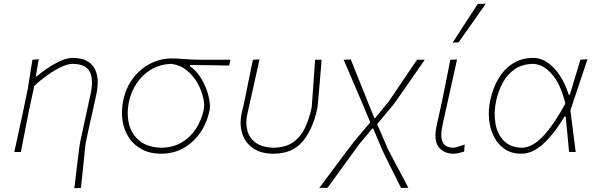

<svg xmlns="http://www.w3.org/2000/svg" viewBox="-20 -814 3192 1028"><path d="M378 194Q381 170 385.5 131Q390 92 395 51.8Q400 11.5 403.8 -18Q407.5 -47.5 409 -53Q423.5 -121.5 438 -186.5Q452.5 -251.5 465.5 -313Q482 -390.5 460 -431.2Q438 -472 367.5 -472Q344 -472 310 -456.5Q276 -441 237.8 -414.2Q199.5 -387.5 163.5 -354L135 -222Q123 -161 112.8 -108.2Q102.5 -55.5 91.5 0H56.5Q69 -57 80.2 -108.8Q91.5 -160.5 104.5 -221L129.5 -342Q135 -378 141.2 -417Q147.5 -456 153.5 -494L187.5 -497L171.5 -405H176.5Q199.5 -424.5 233.2 -447.8Q267 -471 303.2 -487.5Q339.5 -504 369.5 -504Q450.5 -504 483 -452.8Q515.5 -401.5 496 -310Q485 -257.5 475 -214Q465 -170.5 458 -139L438 -44.5Q432 14 426 72.5Q420 131 413.5 192Z M844 9Q782.5 9 738.8 -14.8Q695 -38.5 669 -78.8Q643 -119 635.8 -169.8Q628.5 -220.5 639.5 -275Q654 -345 693 -395.8Q732 -446.5 785.8 -473.8Q839.5 -501 898 -501Q925 -501 946.5 -499.2Q968 -497.5 998.5 -495.8Q1029 -494 1082.5 -494H1213.5L1207 -463Q1159.5 -464 1107.8 -464.8Q1056 -465.5 997.5 -466L996.5 -460Q1026 -439.5 1047.8 -408Q1069.5 -376.5 1083 -341.5Q1096.5 -306.5 1101.5 -274.8Q1106.5 -243 1102 -222Q1087.5 -154 1051 -102Q1014.5 -50 961.5 -20.5Q908.5 9 844 9ZM846 -23Q908 -24.5 954 -52Q1000 -79.5 1029.5 -125.2Q1059 -171 1071 -228Q1076.5 -253 1068 -291.2Q1059.5 -329.5 1037.8 -368.5Q1016 -407.5 981 -436.5Q946 -465.5 898.5 -472Q838 -470.5 790.8 -442.8Q743.5 -415 712.8 -369.5Q682 -324 670.5 -269Q657 -204.5 671 -149Q685 -93.5 728.5 -59Q772 -24.5 846 -23Z M1444 9Q1376 9 1333.8 -21Q1291.5 -51 1276.5 -100.5Q1261.5 -150 1274 -208.5Q1278.5 -229 1283 -247Q1287.5 -265 1291 -282.5Q1302.5 -339.5 1312.8 -390Q1323 -440.5 1334 -494L1369.5 -496Q1349.5 -405.5 1332.2 -328.5Q1315 -251.5 1303.5 -199.5Q1294 -154.5 1304.5 -114.8Q1315 -75 1349.5 -49.8Q1384 -24.5 1446 -23Q1511 -24.5 1551 -53.5Q1591 -82.5 1613.8 -131Q1636.5 -179.5 1649 -240Q1653.5 -303 1658.5 -371.5Q1663.5 -440 1667 -494H1702Q1700 -465.5 1696.2 -423.2Q1692.5 -381 1689 -339Q1685.5 -297 1682.8 -267.5Q1680 -238 1679 -234Q1655.5 -122.5 1600.5 -56.8Q1545.5 9 1444 9Z M1689.5 192Q1704 172.5 1726.8 142.2Q1749.5 112 1774.5 78.2Q1799.5 44.5 1822.2 14.2Q1845 -16 1860.5 -36.2Q1876 -56.5 1878 -59L1962.5 -159L1922.5 -255Q1897 -314.5 1871 -375Q1845 -435.5 1820 -494L1858 -496Q1872 -461 1890.5 -415Q1909 -369 1926.8 -325Q1944.5 -281 1956 -251.5L1984.5 -182H1988.5L2061.5 -270.5Q2106 -336.5 2145.5 -395Q2185 -453.5 2212.5 -494H2254.5Q2240.5 -474 2220 -444.5Q2199.5 -415 2177.2 -383Q2155 -351 2135 -322.5Q2115 -294 2101.8 -275.2Q2088.5 -256.5 2086.5 -254L1999.5 -149.5L2057.5 -14.5Q2082 32 2100 66Q2118 100 2133.8 129.5Q2149.5 159 2166.5 192H2127Q2115 167.5 2098.8 135.2Q2082.5 103 2067.2 72Q2052 41 2041.2 19.2Q2030.5 -2.5 2029 -6L1978 -126H1973.5L1903.5 -42.5Q1855 24 1811.2 84.8Q1767.5 145.5 1733.5 192Z M2408.5 9Q2356 9 2328.5 -27.2Q2301 -63.5 2317.5 -140Q2326 -180.5 2333 -209.8Q2340 -239 2346.5 -271Q2359 -332.5 2369.5 -385.2Q2380 -438 2391 -494L2427 -495.5Q2406.5 -402.5 2389 -323.8Q2371.5 -245 2359.5 -191L2348.5 -140Q2336 -82 2350.5 -52.5Q2365 -23 2410 -23Q2413.5 -23 2428.8 -27.2Q2444 -31.5 2468 -40L2465 -2Q2449.5 2 2434.5 5.5Q2419.5 9 2408.5 9ZM2403.5 -586Q2438 -639 2471.5 -690.5Q2505 -742 2538 -793L2581 -794Q2544.5 -742 2508.2 -690.5Q2472 -639 2435 -587Z M2771 9Q2720 9 2683.5 -15.2Q2647 -39.5 2625.5 -80.5Q2604 -121.5 2598.8 -173.2Q2593.5 -225 2605.5 -280Q2619.5 -345 2650.2 -395.5Q2681 -446 2727.5 -475Q2774 -504 2834.5 -504Q2876 -504 2912.8 -478.2Q2949.5 -452.5 2978.5 -408Q3007.5 -363.5 3025 -307H3031Q3047 -360.5 3061.5 -408Q3076 -455.5 3087.5 -494L3125.5 -497Q3102.5 -428.5 3078.8 -357.2Q3055 -286 3034 -223.5Q3041 -168 3048.2 -111.5Q3055.5 -55 3062.5 0H3027Q3022.5 -47.5 3018 -94.8Q3013.5 -142 3008.5 -190.5H3002.5Q2944.5 -93.5 2887 -42.2Q2829.5 9 2771 9ZM2774 -23Q2831 -24 2888 -85Q2945 -146 3007 -259Q2982 -364 2934.2 -417.8Q2886.5 -471.5 2832.5 -472Q2775 -470.5 2735.5 -443.2Q2696 -416 2672 -371.5Q2648 -327 2636.5 -274.5Q2623 -211 2632.5 -154Q2642 -97 2677 -60.8Q2712 -24.5 2774 -23Z"/></svg>

Font: Commissioner Loud Thin
Style: Italic
Weight: 100
Italic angle: -12°
Designer: Kostas Bartsokas
Foundry: Kostas Bartsokas
Version: Version 1.000; ttfautohint (v1.8.3)